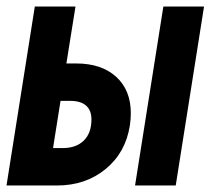

<svg xmlns="http://www.w3.org/2000/svg" viewBox="-24 -570 647 590"><path d="M-4 0 83 -550H208L180 -375H210Q288 -375 333 -334Q378 -293 378 -222Q378 -204 375 -184Q362 -101 300.5 -50.5Q239 0 151 0ZM516 0H391L478 -550H603ZM169 -115Q210 -115 233.5 -138Q257 -161 257 -203Q257 -231 240.5 -245.5Q224 -260 192 -260H162L139 -115Z"/></svg>

Font: JetBrains Mono Extra Bold
Style: Italic
Weight: 800
Italic angle: -9°
Monospace: yes
Designer: Philipp Nurullin, Konstantin Bulenkov
Foundry: JetBrains
Version: 2.002